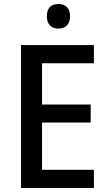

<svg xmlns="http://www.w3.org/2000/svg" viewBox="-20 -939 541 959"><path d="M272 -919C237 -919 214 -901 214 -857C214 -816 238 -796 272 -796C305 -796 330 -816 330 -857C330 -900 306 -919 272 -919ZM449 0V-91H190V-327H433V-417H190V-623H449V-714H85V0Z"/></svg>

Font: Noto Sans Lao Looped SemiCondensed Medium
Style: Regular
Weight: 500
Width: 4
Designer: Mark Frömberg, Ben Mitchell
Foundry: The Fontpad Ltd
Version: Version 1.002